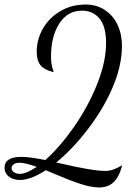

<svg xmlns="http://www.w3.org/2000/svg" viewBox="-39 -740 618 847"><path d="M206 29Q197 25 186 20.5Q175 16 163 11Q96 54 49 54Q19 54 0 39Q-19 24 -19 0Q-19 -48 56 -48Q91 -48 161 -34Q224 -90 286.5 -179Q349 -268 389 -367.5Q429 -467 429 -551Q429 -623 400 -658Q371 -693 323 -693Q259 -693 222.5 -636Q186 -579 186 -491Q186 -471 188.5 -456.5Q191 -442 198 -423H193Q157 -432 140 -452Q123 -472 123 -512Q123 -566 150.5 -614Q178 -662 227.5 -691Q277 -720 339 -720Q387 -720 423.5 -696Q460 -672 479.5 -630.5Q499 -589 499 -538Q499 -445 452 -341Q413 -254 347 -168Q281 -82 209 -23L237 -17Q371 14 424 14Q443 14 459.5 8.5Q476 3 500 -11Q487 40 462.5 63.5Q438 87 398 87Q364 87 316.5 71.5Q269 56 206 29ZM123 -4Q72 -22 47 -22Q29 -22 20.5 -14.5Q12 -7 12 2Q12 13 23 20Q34 27 48 27Q77 27 123 -4Z"/></svg>

Font: Dancing Script
Style: Regular
Weight: 400
Designer: Pablo Impallari
Foundry: Pablo Impallari
Version: Version 2.000